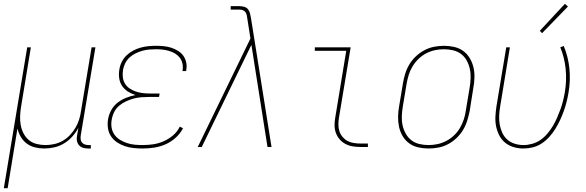

<svg xmlns="http://www.w3.org/2000/svg" viewBox="-40 -767 3060 1002"><path d="M-20 215 102 -520H121L70 -210Q66 -186 65 -162Q64 -138 68 -115Q72 -92 82.5 -71.5Q93 -51 110 -36.5Q127 -22 150 -16Q173 -10 197 -10Q219 -10 242.5 -15Q266 -20 287 -32Q308 -44 325 -62Q342 -80 354 -100.5Q366 -121 373 -143.5Q380 -166 383 -189L438 -520H458L381 -58Q380 -49 381 -39.5Q382 -30 388 -23Q394 -16 403 -13Q412 -10 422 -10H434V8H419Q405 8 392.5 4Q380 0 372 -9.5Q364 -19 361.5 -32Q359 -45 362 -58L369 -100Q356 -75 337 -54Q318 -33 294 -18.5Q270 -4 243.5 2Q217 8 191 8Q166 8 142 2Q118 -4 99.5 -18Q81 -32 69 -52Q57 -72 51 -96L0 215Z M704 8Q680 8 656.5 5.5Q633 3 611 -4.5Q589 -12 570.5 -24.5Q552 -37 539.5 -55.5Q527 -74 523.5 -97.5Q520 -121 524 -145Q528 -169 540.5 -192Q553 -215 573.5 -231Q594 -247 618 -256.5Q642 -266 667 -271Q645 -278 627 -289.5Q609 -301 597 -319Q585 -337 582 -359.5Q579 -382 583 -405Q586 -425 595.5 -444Q605 -463 620.5 -478Q636 -493 655 -503Q674 -513 694 -518.5Q714 -524 734.5 -526Q755 -528 775 -528Q795 -528 815 -526Q835 -524 853.5 -518Q872 -512 888.5 -502Q905 -492 916 -477Q927 -462 931.5 -442.5Q936 -423 932 -402Q932 -401 932 -399.5Q932 -398 931 -396H912Q912 -397 912.5 -398.5Q913 -400 913 -401Q916 -419 912 -436Q908 -453 898 -466Q888 -479 874 -487.5Q860 -496 843.5 -501Q827 -506 809.5 -508Q792 -510 775 -510Q757 -510 739 -508.5Q721 -507 703 -502Q685 -497 667.5 -488.5Q650 -480 636 -467Q622 -454 613.5 -437Q605 -420 602 -402Q599 -383 601 -364.5Q603 -346 612 -331Q621 -316 635.5 -306Q650 -296 667 -290Q684 -284 702.5 -281.5Q721 -279 740 -279H793L790 -261H737Q717 -261 697 -259.5Q677 -258 657 -252.5Q637 -247 617.5 -238Q598 -229 581.5 -215Q565 -201 555.5 -181.5Q546 -162 543 -142Q539 -121 542.5 -100.5Q546 -80 557.5 -64Q569 -48 586 -37.5Q603 -27 622.5 -20.5Q642 -14 662.5 -12Q683 -10 704 -10Q732 -10 759.5 -14Q787 -18 813.5 -29.5Q840 -41 863 -60.5Q886 -80 898 -106L915 -98Q901 -70 876.5 -48Q852 -26 823 -13.5Q794 -1 764 3.5Q734 8 704 8Z M992 0 1267 -566 1251 -668Q1250 -677 1248 -686.5Q1246 -696 1241 -703.5Q1236 -711 1227 -714Q1218 -717 1208 -717H1164V-735H1208Q1221 -735 1234 -731.5Q1247 -728 1254.5 -718.5Q1262 -709 1265 -696Q1268 -683 1270 -671L1283 -590L1377 0H1356L1272 -533L1013 0Z M1840 0Q1819 0 1799 -3.5Q1779 -7 1761.5 -16.5Q1744 -26 1731.5 -41Q1719 -56 1712.5 -74.5Q1706 -93 1706 -114Q1706 -135 1710 -156L1767 -502H1603V-520H1790L1729 -153Q1726 -135 1726 -117Q1726 -99 1731 -83Q1736 -67 1747 -53.5Q1758 -40 1772.5 -32Q1787 -24 1804.5 -21Q1822 -18 1840 -18H1880V0Z M2197 8Q2169 8 2142.5 2Q2116 -4 2095.5 -19Q2075 -34 2061.5 -56.5Q2048 -79 2042.5 -105Q2037 -131 2037.5 -158.5Q2038 -186 2043 -213L2063 -333Q2067 -358 2075 -383.5Q2083 -409 2097 -432Q2111 -455 2131.5 -474Q2152 -493 2176 -505.5Q2200 -518 2226 -523Q2252 -528 2277 -528Q2304 -528 2330.5 -522Q2357 -516 2377.5 -501Q2398 -486 2411.5 -463.5Q2425 -441 2431 -415Q2437 -389 2436 -361.5Q2435 -334 2430 -307L2411 -187Q2406 -162 2398 -136.5Q2390 -111 2376 -88Q2362 -65 2342 -46Q2322 -27 2298 -14.5Q2274 -2 2248 3Q2222 8 2197 8ZM2197 -10Q2220 -10 2243.5 -15Q2267 -20 2289 -31.5Q2311 -43 2329.5 -60.5Q2348 -78 2360.5 -99.5Q2373 -121 2380.5 -144Q2388 -167 2391 -190L2411 -310Q2415 -334 2416 -359Q2417 -384 2412 -407Q2407 -430 2396 -450.5Q2385 -471 2366.5 -485Q2348 -499 2324.5 -504.5Q2301 -510 2276 -510Q2253 -510 2229.5 -505Q2206 -500 2184 -488.5Q2162 -477 2144 -459.5Q2126 -442 2113 -420.5Q2100 -399 2093 -376Q2086 -353 2082 -330L2062 -210Q2058 -186 2057 -161Q2056 -136 2061 -113Q2066 -90 2077.5 -69.5Q2089 -49 2107 -35Q2125 -21 2148.5 -15.5Q2172 -10 2197 -10Z M2691 8Q2665 8 2640 0.5Q2615 -7 2596 -22.5Q2577 -38 2565.5 -60.5Q2554 -83 2549 -108Q2544 -133 2545.5 -160Q2547 -187 2551 -213L2602 -520H2621L2570 -210Q2566 -186 2565 -162.5Q2564 -139 2568 -116.5Q2572 -94 2581.5 -73.5Q2591 -53 2607.5 -38.5Q2624 -24 2646 -17Q2668 -10 2692 -10Q2714 -10 2737.5 -16.5Q2761 -23 2781 -37Q2801 -51 2817 -70Q2833 -89 2845.5 -110Q2858 -131 2867.5 -153Q2877 -175 2885 -197Q2893 -219 2898.5 -241.5Q2904 -264 2908 -287Q2918 -348 2912 -407.5Q2906 -467 2884 -520L2902 -527Q2925 -472 2931.5 -410Q2938 -348 2927 -284Q2923 -260 2917 -236Q2911 -212 2902.5 -188Q2894 -164 2883 -140.5Q2872 -117 2858.5 -95Q2845 -73 2827 -53Q2809 -33 2787 -18.5Q2765 -4 2740.5 2Q2716 8 2691 8ZM2789 -594 2777 -606 2908 -747 2924 -733Z"/></svg>

Font: Iosevka SS04 Thin
Style: Italic
Weight: 100
Italic angle: -9°
Monospace: yes
Designer: Belleve Invis
Foundry: Belleve Invis
Version: Version 19.0.0; ttfautohint (v1.8.4)